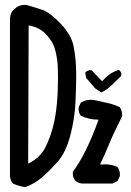

<svg xmlns="http://www.w3.org/2000/svg" viewBox="-20 -777 540 791"><path d="M84 -6Q57 -10 33 -21Q23 -33 21 -50V-696Q21 -718 33 -734L47 -746Q62 -757 83 -757Q93 -757 156 -736Q186 -725 228.5 -681Q271 -637 282 -592Q294 -536 294 -469Q294 -426 291 -357Q288 -288 269.5 -218.5Q251 -149 218.5 -112Q186 -75 154.5 -47.5Q123 -20 84 -6ZM444 -21H317Q280 -26 280 -63V-69Q335 -142 386 -284Q347 -284 313 -300Q304 -311 304 -328V-335L313 -354Q332 -366 355 -366Q363 -366 372 -364Q397 -358 423.5 -352.5Q450 -347 474 -335Q483 -321 483 -304V-298Q444 -220 427.5 -179Q411 -138 392 -99L412 -100Q441 -100 464 -89Q474 -75 474 -58V-52L464 -31ZM96 -103Q145 -126 167 -170Q189 -214 201 -265Q219 -341 219 -458Q219 -471 218 -501.5Q217 -532 208 -568.5Q199 -605 170 -635.5Q141 -666 98 -672ZM397 -396 372 -413 335 -456 331 -478Q339 -487 352 -488L358 -487L401 -442Q431 -478 470 -489Q480 -481 480 -471L479 -464Q460 -446 440.5 -426.5Q421 -407 397 -396Z"/></svg>

Font: Xiaolai Mono SC
Style: Regular
Weight: 400
Monospace: yes
Designer: LXGW / Nozomi Seto
Version: Version 3.113;September 30, 2024